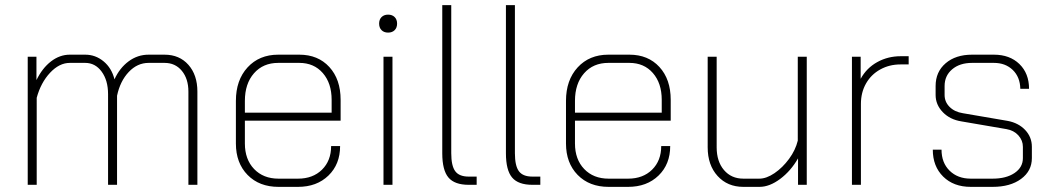

<svg xmlns="http://www.w3.org/2000/svg" viewBox="-20 -720 4098 748"><path d="M749 -363V0H714V-363Q714 -413 688.5 -444Q663 -475 621 -475H559Q515 -475 481.5 -439.5Q448 -404 436 -347V0H401V-353Q401 -407 376 -441Q351 -475 312 -475H252Q211 -475 175 -436.5Q139 -398 123 -339V0H88V-499H122V-408Q145 -455 179 -481Q213 -507 252 -507H312Q352 -507 383.5 -481Q415 -455 426 -411Q446 -455 481 -481Q516 -507 559 -507H621Q679 -507 714 -467.5Q749 -428 749 -363Z M899 -161V-327Q899 -408 944.5 -457.5Q990 -507 1064 -507H1146Q1219 -507 1263 -459Q1307 -411 1307 -331V-250H934V-161Q934 -99 970 -61.5Q1006 -24 1065 -24H1141Q1199 -24 1234.5 -59Q1270 -94 1270 -151H1305Q1305 -80 1259.5 -36Q1214 8 1141 8H1065Q990 8 944.5 -38.5Q899 -85 899 -161ZM1272 -281V-331Q1272 -396 1237.5 -435.5Q1203 -475 1146 -475H1064Q1005 -475 969.5 -434.5Q934 -394 934 -327V-281Z M1457 -628Q1457 -644 1466.5 -653.5Q1476 -663 1492 -663Q1508 -663 1517.5 -653.5Q1527 -644 1527 -628Q1527 -612 1517.5 -602.5Q1508 -593 1492 -593Q1476 -593 1466.5 -602.5Q1457 -612 1457 -628ZM1474 -499H1509V0H1474Z M1703 -123V-700H1738V-123Q1738 -74 1753.5 -53Q1769 -32 1806 -32H1837V0H1806Q1751 0 1727 -28.5Q1703 -57 1703 -123Z M1951 -123V-700H1986V-123Q1986 -74 2001.5 -53Q2017 -32 2054 -32H2085V0H2054Q1999 0 1975 -28.5Q1951 -57 1951 -123Z M2185 -161V-327Q2185 -408 2230.5 -457.5Q2276 -507 2350 -507H2432Q2505 -507 2549 -459Q2593 -411 2593 -331V-250H2220V-161Q2220 -99 2256 -61.5Q2292 -24 2351 -24H2427Q2485 -24 2520.5 -59Q2556 -94 2556 -151H2591Q2591 -80 2545.5 -36Q2500 8 2427 8H2351Q2276 8 2230.5 -38.5Q2185 -85 2185 -161ZM2558 -281V-331Q2558 -396 2523.5 -435.5Q2489 -475 2432 -475H2350Q2291 -475 2255.5 -434.5Q2220 -394 2220 -327V-281Z M2737 -146V-499H2772V-146Q2772 -91 2800.5 -57.5Q2829 -24 2876 -24H2938Q2966 -24 2997.5 -45.5Q3029 -67 3054 -101Q3079 -135 3088 -172V-499H3123V0H3089V-103Q3061 -54 3019.5 -23Q2978 8 2939 8H2876Q2814 8 2775.5 -34.5Q2737 -77 2737 -146Z M3299 -499H3333V-413Q3356 -455 3397.5 -478Q3439 -501 3489 -501H3520V-469H3488Q3445 -469 3409.5 -449.5Q3374 -430 3354 -395Q3334 -360 3334 -315V0H3299Z M3614 -137H3648Q3648 -86 3679.5 -55Q3711 -24 3762 -24H3847Q3900 -24 3932.5 -46Q3965 -68 3965 -104V-148Q3965 -173 3947.5 -192.5Q3930 -212 3901 -217L3726 -247Q3681 -254 3653 -283Q3625 -312 3625 -350V-385Q3625 -440 3664 -473.5Q3703 -507 3767 -507H3852Q3914 -507 3951.5 -470.5Q3989 -434 3989 -374H3955Q3954 -420 3925.5 -447.5Q3897 -475 3852 -475H3767Q3719 -475 3689.5 -450Q3660 -425 3660 -385V-350Q3660 -323 3679.5 -303.5Q3699 -284 3731 -279L3906 -249Q3948 -241 3974 -213.5Q4000 -186 4000 -148V-104Q4000 -54 3958 -23Q3916 8 3847 8H3762Q3695 8 3654.5 -32Q3614 -72 3614 -137Z"/></svg>

Font: Bai Jamjuree ExtraLight
Style: Regular
Weight: 275
Designer: Katatrad Aksorn Co.,Ltd.
Foundry: Cadson Demak Co.,Ltd.
Version: Version 1.000; ttfautohint (v1.6)